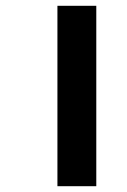

<svg xmlns="http://www.w3.org/2000/svg" viewBox="-20 -642 438 662"><path d="M178 -622V0H312V-622Z"/></svg>

Font: Noto Sans
Style: Bold Italic
Weight: 700
Italic angle: -12°
Designer: Monotype Design Team
Foundry: Monotype Imaging Inc.
Version: Version 2.013